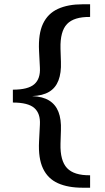

<svg xmlns="http://www.w3.org/2000/svg" viewBox="-20 -758 490 895"><path d="M400 -679Q325 -680 292.5 -646Q260 -612 262 -532L264 -470Q266 -418 252.5 -383Q239 -348 209 -330Q179 -312 130 -310H40V-340Q111 -340 140 -365.5Q169 -391 166 -443L162 -521Q158 -600 180.5 -647.5Q203 -695 250 -716.5Q297 -738 364 -738H400ZM364 117Q297 117 250 96Q203 75 180.5 27.5Q158 -20 162 -98L166 -177Q169 -229 140 -254.5Q111 -280 40 -280V-310H130Q179 -308 209 -289.5Q239 -271 252.5 -236.5Q266 -202 264 -150L262 -88Q260 -9 292.5 25.5Q325 60 400 59V117Z"/></svg>

Font: Montagu Slab 24pt
Style: Regular
Weight: 400
Designer: Florian Karsten
Foundry: Florian Karsten
Version: Version 1.000